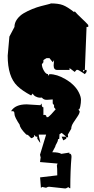

<svg xmlns="http://www.w3.org/2000/svg" viewBox="-20 -758 545 1108"><path d="M281.7 120.6Q319.3 120.6 334 129.9L380.4 122.6Q380.4 130.9 382.8 130.9L384.8 128.9Q393.1 132.8 392.6 147.9Q385.7 225.1 385.7 328.6Q380.4 328.6 374.5 321.8Q373 321.8 367.2 325.7Q361.3 329.6 356 329.6L264.6 319.8Q255.4 319.8 252 322.5Q248.5 325.2 244.1 325.2L224.1 320.8H221.7L216.3 327.6L211.4 265.6L310.5 253.9Q310.5 209.5 308.1 194.8H310.1V188L314 186L210.9 177.2L213.9 155.8Q213.9 155.8 214.8 149.9L213.9 147.9L210.9 134.8L253.4 -4.9L336.9 -3.9Q337.4 -2.4 330.6 2.7Q323.7 7.8 323.7 11.2L321.8 43.5L314.9 45.4Q314.9 55.7 308.1 67.1Q301.3 78.6 298.8 86.4H299.8ZM460 -354.5V-342.8L469.7 -354.5ZM263.2 18.6Q263.2 19.5 264.4 21.7Q265.6 23.9 263.7 28.3Q258.8 41.5 257.3 44.4L248.5 33.2V18.6H203.6Q203.6 26.9 208 43Q212.4 59.1 212.4 67.4L195.3 42.5V30.8H187L176.8 20V30.8Q165 39.6 161.9 39.6Q158.7 39.6 149.7 29.1Q140.6 18.6 131.8 18.6Q94.7 -18.6 93.8 -37.6Q63.5 -83.5 63.5 -99.9Q63.5 -116.2 54.7 -116.2H43.9Q67.4 -155.8 133.8 -155.8L212.4 -150.9L221.7 -161.1L220.7 -155.8Q220.7 -138.7 230.5 -138.7V-93.8L235.4 -95.2Q248.5 -95.2 248.5 -82H257.3Q272.9 -93.3 301.3 -127.4L292 -138.7V-150.9L284.2 -161.1V-184.1L253.9 -182.1Q232.4 -180.2 221.7 -194.8Q219.2 -194.3 209.2 -194.3Q199.2 -194.3 186.5 -200.7Q173.8 -207 168.9 -218.3L159.7 -207Q107.4 -234.9 80.1 -261.7Q24.4 -314.9 24.4 -436.5L34.2 -546.9L63.5 -602.5Q63.5 -626.5 78.6 -647.2Q93.8 -668 116.5 -681.4Q139.2 -694.8 166.3 -705.8Q193.4 -716.8 216.6 -722.7Q239.7 -728.5 256.3 -732.7Q272.9 -736.8 273.9 -738.3Q317.4 -738.3 343 -728.5Q368.7 -718.8 407.7 -688L411.1 -692.9Q423.3 -678.2 450.4 -652.8Q477.5 -627.4 489.3 -613.8V-602.5H479.5L469.7 -354.5H479.5V-342.8L469.7 -330.1L458 -337.9Q432.1 -355 427.7 -355Q423.3 -355 421.4 -354.5L411.1 -342.8L381.3 -365.2V-354.5H309.6Q289.6 -354.5 289.6 -380.4Q289.6 -386.7 292 -411.1L284.2 -398.9L265.6 -422.4H248.5Q247.1 -422.4 239 -417Q231 -411.6 230.5 -411.1V-398.9L221.7 -387.2Q221.7 -370.6 233.2 -350.3Q244.6 -330.1 257.3 -330.1V-320.3L265.6 -330.1Q308.6 -330.1 357.4 -301.3Q412.1 -269.5 434.6 -225.1Q447.3 -200.2 447.3 -182.1Q447.3 -164.1 443.4 -144.8Q439.5 -125.5 433.6 -125.5Q432.1 -125.5 430.7 -127L439.9 -116.2Q439.9 -104 427.7 -86.4Q415.5 -68.8 403.3 -50Q391.1 -31.2 391.1 -15.1L371.6 18.6L373 34.2H362.3V42.5L345.2 52.2Q344.7 50.8 342.3 45.9Q335.9 32.2 335.9 30.8H362.3L335.9 8.8L301.3 30.8V42.5Q292 54.7 292 67.9V86.9H284.2V75.7Q284.2 43.9 292 30.8V16.1Q290.5 17.6 284.2 18.6Z"/></svg>

Font: Butcherman Caps
Style: Regular
Weight: 400
Version: Version 001.003